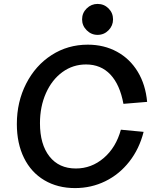

<svg xmlns="http://www.w3.org/2000/svg" viewBox="-20 -944 805 980"><path d="M66 -311Q66 -424 113.5 -517Q161 -610 243.5 -663Q326 -716 428 -716Q511 -716 577 -680Q643 -644 683 -578Q723 -512 731 -424L610 -414Q592 -512 543.5 -563.5Q495 -615 419 -615Q352 -615 298.5 -576Q245 -537 214.5 -468.5Q184 -400 184 -315Q184 -207 232.5 -145.5Q281 -84 367 -84Q447 -84 509.5 -137.5Q572 -191 597 -282L713 -271Q691 -184 640 -119Q589 -54 517.5 -19Q446 16 363 16Q274 16 206.5 -24Q139 -64 102.5 -138Q66 -212 66 -311ZM399 -845Q399 -878 422.5 -901Q446 -924 478 -924Q511 -924 534 -901Q557 -878 557 -845Q557 -813 534 -789.5Q511 -766 478 -766Q446 -766 422.5 -789.5Q399 -813 399 -845Z"/></svg>

Font: MedMera Sans Semibold
Style: Italic
Weight: 600
Italic angle: -11°
Designer: Kasper Nordkvist
Foundry: UNCUT.wtf
Version: Version 1.300